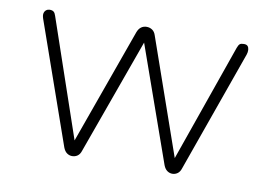

<svg xmlns="http://www.w3.org/2000/svg" viewBox="-60 -581 950 679"><g transform="rotate(10 415.0 -242.0)"><path d="M235 6Q225 6 216.5 0Q208 -6 203 -19L50 -455Q46 -467 48 -474.5Q50 -482 55.5 -486Q61 -490 68 -490Q77 -490 82 -486Q87 -482 90 -472L247 -13H221L383 -465Q388 -478 396.5 -484Q405 -490 416 -490Q427 -490 436 -484Q445 -478 449 -465L607 -13H581L742 -472Q746 -483 750.5 -486.5Q755 -490 765 -490Q775 -490 779 -485Q783 -480 783.5 -472Q784 -464 781 -455L626 -19Q622 -6 613.5 0Q605 6 595 6Q585 6 576.5 0Q568 -6 563 -19L401 -477H432L267 -19Q263 -6 254.5 0Q246 6 235 6Z"/></g></svg>

Font: Nunito ExtraLight
Style: Regular
Weight: 200
Designer: Vernon Adams
Foundry: Vernon Adams
Version: Version 3.602